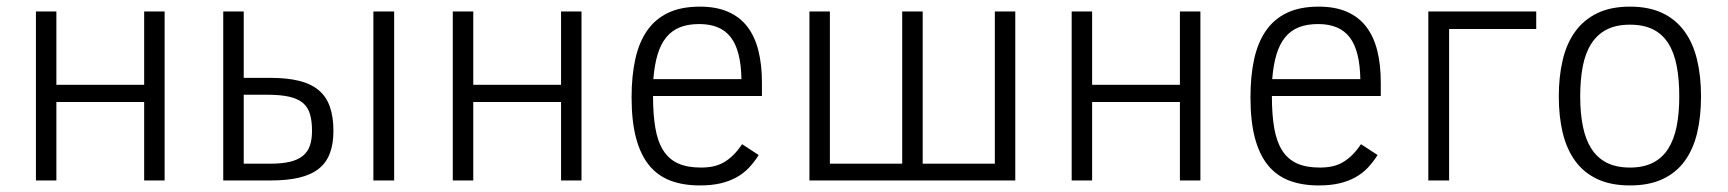

<svg xmlns="http://www.w3.org/2000/svg" viewBox="-20 -547 5239 582"><path d="M479 0H417V-237.8H150.9V0H88.9V-512.2H150.9V-290H417V-512.2H479Z M718.8 -311H799.8Q849.6 -311 885.7 -302.2Q921.9 -293.5 945.3 -274.2Q968.8 -254.9 979.7 -224.1Q990.7 -193.4 990.7 -149.9Q990.7 -110.4 979.7 -81.8Q968.8 -53.2 945.8 -35.2Q922.9 -17.1 886.7 -8.5Q850.6 0 800.8 0H656.7V-512.2H718.8ZM925.8 -150.9Q925.8 -180.7 919.4 -201.7Q913.1 -222.7 897.7 -235.4Q882.3 -248 856.4 -253.9Q830.6 -259.8 791 -259.8H718.8V-50.8H797.9Q834.5 -50.8 858.9 -56.6Q883.3 -62.5 898.2 -74.7Q913.1 -86.9 919.4 -105.7Q925.8 -124.5 925.8 -150.9ZM1111.8 0V-512.2H1174.8V0Z M1742.7 0H1680.7V-237.8H1414.6V0H1352.5V-512.2H1414.6V-290H1680.7V-512.2H1742.7Z M1959.5 -255.9Q1959.5 -199.7 1966.6 -158.7Q1973.6 -117.7 1990.5 -91.1Q2007.3 -64.5 2035.2 -51.8Q2063 -39.1 2104.5 -39.1Q2125 -39.1 2142.1 -42.7Q2159.2 -46.4 2174.1 -54.9Q2189 -63.5 2202.6 -76.9Q2216.3 -90.3 2229.5 -109.9L2279.8 -77.1Q2266.1 -55.2 2249.8 -38.1Q2233.4 -21 2212.2 -9.3Q2190.9 2.4 2163.8 8.8Q2136.7 15.1 2101.6 15.1Q2050.8 15.1 2012.2 0.5Q1973.6 -14.2 1947.5 -46.1Q1921.4 -78.1 1908 -128.9Q1894.5 -179.7 1894.5 -252Q1894.5 -316.9 1905.8 -367.9Q1917 -418.9 1941.7 -454.3Q1966.3 -489.7 2005.6 -508.3Q2044.9 -526.9 2101.6 -526.9Q2151.4 -526.9 2187 -511.2Q2222.7 -495.6 2245.4 -466.1Q2268.1 -436.5 2278.8 -393.8Q2289.6 -351.1 2289.6 -296.9V-255.9ZM2227.5 -307.1Q2226.1 -393.6 2195.3 -433.8Q2164.6 -474.1 2099.6 -474.1Q2065.9 -474.1 2041.3 -464.4Q2016.6 -454.6 1999.8 -434.1Q1982.9 -413.6 1973.4 -382.1Q1963.9 -350.6 1960.4 -307.1Z M2995.6 -50.8V-512.2H3057.6V0H2433.6V-512.2H2495.6V-50.8H2714.8V-512.2H2776.9V-50.8Z M3618.7 0H3556.6V-237.8H3290.5V0H3228.5V-512.2H3290.5V-290H3556.6V-512.2H3618.7Z M3835.4 -255.9Q3835.4 -199.7 3842.5 -158.7Q3849.6 -117.7 3866.5 -91.1Q3883.3 -64.5 3911.1 -51.8Q3939 -39.1 3980.5 -39.1Q4001 -39.1 4018.1 -42.7Q4035.2 -46.4 4050 -54.9Q4064.9 -63.5 4078.6 -76.9Q4092.3 -90.3 4105.5 -109.9L4155.8 -77.1Q4142.1 -55.2 4125.7 -38.1Q4109.4 -21 4088.1 -9.3Q4066.9 2.4 4039.8 8.8Q4012.7 15.1 3977.5 15.1Q3926.8 15.1 3888.2 0.5Q3849.6 -14.2 3823.5 -46.1Q3797.4 -78.1 3783.9 -128.9Q3770.5 -179.7 3770.5 -252Q3770.5 -316.9 3781.7 -367.9Q3793 -418.9 3817.6 -454.3Q3842.3 -489.7 3881.6 -508.3Q3920.9 -526.9 3977.5 -526.9Q4027.3 -526.9 4063 -511.2Q4098.6 -495.6 4121.3 -466.1Q4144 -436.5 4154.8 -393.8Q4165.5 -351.1 4165.5 -296.9V-255.9ZM4103.5 -307.1Q4102.1 -393.6 4071.3 -433.8Q4040.5 -474.1 3975.6 -474.1Q3941.9 -474.1 3917.2 -464.4Q3892.6 -454.6 3875.7 -434.1Q3858.9 -413.6 3849.4 -382.1Q3839.8 -350.6 3836.4 -307.1Z M4309.6 -512.2H4636.7V-459H4372.6V0H4309.6Z M5136.2 -254.9Q5136.2 -193.8 5124.5 -144.3Q5112.8 -94.7 5086.9 -59.1Q5061 -23.4 5020 -4.2Q4979 15.1 4920.9 15.1Q4862.8 15.1 4821.8 -4.2Q4780.8 -23.4 4754.9 -59.1Q4729 -94.7 4717 -144.3Q4705.1 -193.8 4705.1 -254.9Q4705.1 -314.5 4716.8 -364.5Q4728.5 -414.6 4754.4 -450.7Q4780.3 -486.8 4821.3 -506.8Q4862.3 -526.9 4920.9 -526.9Q4978 -526.9 5018.8 -507.6Q5059.6 -488.3 5085.7 -452.6Q5111.8 -417 5124 -366.9Q5136.2 -316.9 5136.2 -254.9ZM5070.3 -254.9Q5070.3 -306.6 5062.5 -347.2Q5054.7 -387.7 5037.1 -415.5Q5019.5 -443.4 4991 -457.8Q4962.4 -472.2 4920.9 -472.2Q4878.9 -472.2 4850.1 -457.3Q4821.3 -442.4 4803.5 -414.3Q4785.6 -386.2 4777.8 -345.9Q4770 -305.7 4770 -254.9Q4770 -204.1 4778.1 -164.1Q4786.1 -124 4804 -96.2Q4821.8 -68.4 4850.6 -53.7Q4879.4 -39.1 4920.9 -39.1Q4961.4 -39.1 4990 -53.5Q5018.6 -67.9 5036.4 -95.7Q5054.2 -123.5 5062.3 -163.6Q5070.3 -203.6 5070.3 -254.9Z"/></svg>

Font: Clear Sans Light
Style: Regular
Weight: 300
Foundry: Intel Corporation
Version: Version 1.00